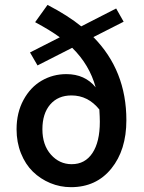

<svg xmlns="http://www.w3.org/2000/svg" viewBox="-20 -755 592 787"><path d="M271 12.2Q226.6 12.2 186 -4.6Q145.5 -21.5 114.7 -51.5Q84 -81.5 65.9 -126.7Q47.9 -171.9 47.9 -225.1Q47.9 -293 76.2 -345.2Q104.5 -397.5 150.6 -424.3Q196.8 -451.2 252 -451.2Q328.1 -451.2 372.1 -397Q346.7 -489.7 275.9 -559.1L133.8 -486.8L103 -540L225.1 -602.1Q187.5 -629.9 124 -664.1L174.8 -734.9Q259.3 -690.9 313 -647L456.1 -720.2L486.8 -666L362.8 -603Q498 -466.3 498 -262.2Q498 -140.1 436.3 -64Q374.5 12.2 271 12.2ZM273.9 -82Q328.6 -82 358.9 -127.7Q389.2 -173.3 389.2 -255.9Q389.2 -273.9 387.2 -306.2Q340.8 -363.8 272.9 -363.8Q217.8 -363.8 185.8 -326.7Q153.8 -289.6 153.8 -225.1Q153.8 -160.6 188.7 -121.3Q223.6 -82 273.9 -82Z"/></svg>

Font: Toshiba Sans Medium
Style: Regular
Weight: 500
Designer: Paul D. Hunt
Foundry: Toshiba Corporation
Version: Version 2.020;PS 2.0;hotconv 1.0.86;makeotf.lib2.5.63406